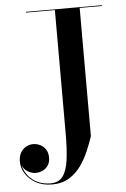

<svg xmlns="http://www.w3.org/2000/svg" viewBox="-55 -790 564 860"><g transform="rotate(-5 227.0 -360.0)"><path d="M436 -750V-746.5H336V-170Q326.5 -141 312 -106.5Q297.5 -72 275.8 -40.8Q254 -9.5 221.8 10.5Q189.5 30.5 145 30.5Q103 30.5 72.5 13.8Q42 -3 25.5 -29.2Q9 -55.5 9 -84Q9 -107.5 18.2 -123.8Q27.5 -140 42.8 -148.5Q58 -157 75.5 -157Q90.5 -157 105.5 -150Q120.5 -143 130.8 -128.2Q141 -113.5 141 -90.5Q141 -69.5 131.5 -55.5Q122 -41.5 107.2 -34.5Q92.5 -27.5 75 -27.5Q57 -27.5 39 -38.8Q21 -50 15.5 -68Q20 -43.5 36.2 -22Q52.5 -0.5 78.5 12.2Q104.5 25 137.5 25Q174.5 25 193 0.2Q211.5 -24.5 218 -72.5Q224.5 -120.5 224.5 -190V-746.5H94.5V-750Z"/></g></svg>

Font: Bodoni Moda 48pt Medium
Style: Regular
Weight: 500
Designer: Owen Earl
Foundry: indestructible type
Version: Version 2.005